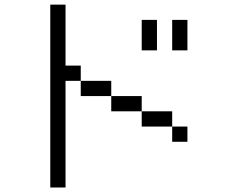

<svg xmlns="http://www.w3.org/2000/svg" viewBox="-20 -887 1040 840"><path d="M600 -800H666.7V-666.7H600ZM600 -333.3V-400H733.3V-333.3ZM600 -466.7V-400H466.7V-466.7ZM733.3 -800H800V-666.7H733.3ZM733.3 -333.3H800V-266.7H733.3ZM266.7 -66.7H200V-866.7H266.7V-600H333.3V-533.3H266.7ZM333.3 -466.7V-533.3H466.7V-466.7Z"/></svg>

Font: Galmuri14 Regular
Style: Regular
Weight: 400
Designer: Lee Minseo (quiple)
Version: Version 2.399;hotconv 1.1.1;makeotfexe 2.6.0 DEVELOPMENT